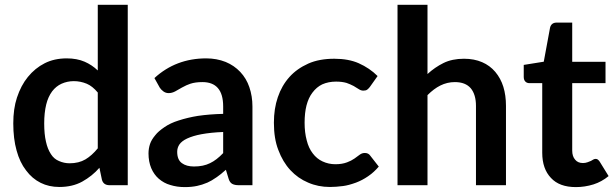

<svg xmlns="http://www.w3.org/2000/svg" viewBox="-20 -763 2532 791"><path d="M382.8 -151.9V-381.8Q360.8 -408.2 337.4 -418Q311.5 -428.7 284.2 -428.7Q257.3 -428.7 233.4 -418Q210.9 -407.7 194.8 -386.7Q178.2 -364.3 170.4 -332.5Q162.1 -298.3 162.1 -254.9Q162.1 -210 169.4 -179.2Q175.8 -149.4 189.9 -127.9Q202.6 -107.9 223.1 -99.6Q244.1 -90.3 266.6 -90.3Q304.7 -90.3 332 -106.4Q358.4 -122.1 382.8 -151.9ZM382.8 -743.2H506.3V0H431.2Q406.2 0 399.9 -22.5L389.6 -71.8Q359.9 -37.6 318.4 -14.6Q278.3 7.3 224.6 7.3Q181.6 7.3 147.5 -9.8Q112.3 -27.3 87.4 -61Q61.5 -94.2 48.3 -143.1Q34.7 -191.4 34.7 -254.9Q34.7 -314.9 49.8 -360.8Q66.4 -411.1 94.7 -445.8Q124.5 -482.4 164.1 -502.4Q203.6 -522.5 254.9 -522.5Q296.9 -522.5 328.6 -508.8Q358.9 -495.6 382.8 -472.7Z M899.4 -132.3V-219.2Q849.6 -217.3 809.6 -210Q775.4 -203.6 751 -192.4Q729 -182.1 719.2 -168Q710 -154.3 710 -137.7Q710 -104.5 729.5 -90.8Q748 -77.1 779.3 -77.1Q817.9 -77.1 845.2 -90.8Q872.1 -103.5 899.4 -132.3ZM638.2 -401.9 616.2 -441.4Q704.6 -522.5 829.6 -522.5Q872.6 -522.5 909.7 -507.8Q944.8 -493.2 969.7 -466.8Q995.1 -439.9 1007.3 -403.8Q1020 -366.7 1020 -324.2V0H963.9Q946.8 0 937 -5.4Q926.8 -10.7 921.9 -26.4L910.6 -63.5Q886.2 -42 873 -33.2Q850.6 -17.6 834.5 -10.7Q811.5 -1 792 2.9Q769.5 7.8 741.2 7.8Q709 7.8 681.2 -1Q655.3 -8.3 633.8 -26.9Q614.3 -43.9 603 -70.3Q591.8 -97.2 591.8 -130.9Q591.8 -150.9 598.1 -169.9Q604 -187.5 620.1 -206.5Q631.8 -221.7 657.7 -239.3Q681.6 -255.9 715.8 -266.6Q753.4 -278.8 795.4 -285.6Q842.8 -292.5 899.4 -293.9V-324.2Q899.4 -375.5 877.4 -400.4Q856 -424.8 814 -424.8Q784.7 -424.8 764.2 -418Q749 -413.1 729.5 -402.3Q723.1 -398.4 702.1 -386.7Q688.5 -379.4 674.8 -379.4Q662.6 -379.4 652.8 -386.7Q642.6 -394.5 638.2 -401.9Z M1535.6 -449.7 1503.4 -404.3Q1498 -397.5 1492.7 -393.6Q1487.3 -389.6 1477.1 -389.6Q1467.3 -389.6 1458.5 -395.5Q1455.6 -397 1448.5 -401.6Q1441.4 -406.2 1437 -408.7Q1421.9 -416.5 1407.7 -421.4Q1389.2 -426.8 1364.7 -426.8Q1333 -426.8 1307.6 -415.5Q1284.2 -404.3 1267.1 -381.3Q1251 -360.4 1242.7 -328.6Q1234.9 -297.9 1234.9 -257.3Q1234.9 -216.8 1243.7 -184.6Q1251.5 -152.8 1268.6 -130.9Q1285.2 -108.9 1308.6 -98.1Q1333.5 -86.4 1361.8 -86.4Q1389.2 -86.4 1409.7 -94.2Q1427.2 -100.6 1440.4 -109.9Q1446.8 -114.3 1462.4 -126Q1471.7 -132.8 1482.9 -132.8Q1498 -132.8 1505.4 -121.6L1540.5 -76.7Q1520 -52.7 1496.1 -36.6Q1472.7 -20.5 1446.8 -10.7Q1416 0.5 1393.6 3.4Q1363.8 7.3 1339.4 7.3Q1290.5 7.3 1249.5 -10.7Q1207.5 -28.3 1176.3 -62Q1145 -95.7 1126.5 -145.5Q1108.4 -191.9 1108.4 -257.3Q1108.4 -315.4 1124.5 -362.3Q1140.6 -410.2 1172.4 -445.8Q1203.1 -480 1250 -501Q1294.9 -521 1357.4 -521Q1416 -521 1458 -502.4Q1502.9 -482.4 1535.6 -449.7Z M1741.2 -743.2V-458Q1771.5 -485.8 1807.1 -503.4Q1842.8 -521 1891.6 -521Q1933.6 -521 1966.3 -506.8Q1998 -493.2 2020.5 -466.8Q2043 -439.9 2053.7 -405.3Q2064.5 -370.1 2064.5 -326.7V0H1940.9V-326.7Q1940.9 -373.5 1919.4 -399.4Q1897.5 -424.8 1854 -424.8Q1822.3 -424.8 1793.9 -410.6Q1767.6 -397.5 1741.2 -371.1V0H1617.7V-743.2Z M2352.5 7.8Q2284.7 7.8 2250 -29.8Q2213.9 -67.4 2213.9 -133.8V-420.4H2161.6Q2150.9 -420.4 2144.5 -426.8Q2137.7 -433.6 2137.7 -446.3V-495.6L2220.2 -508.8L2246.1 -648.9Q2248.5 -659.2 2255.4 -664.6Q2262.2 -669.9 2273.4 -669.9H2337.4V-508.3H2474.6V-420.4H2337.4V-142.6Q2337.4 -118.7 2349.6 -105Q2360.8 -91.3 2381.8 -91.3Q2391.6 -91.3 2400.9 -94.7Q2408.2 -97.2 2414.6 -100.1L2424.8 -106Q2429.7 -108.4 2433.6 -108.4Q2438.5 -108.4 2442.4 -106Q2446.8 -102.5 2450.2 -97.7L2487.3 -37.6Q2459 -14.2 2425.3 -3.4Q2389.2 7.8 2352.5 7.8Z"/></svg>

Font: Lato-SemiBold
Style: Bold
Weight: 500
Designer: Lukasz Dziedzic with Adam Twardoch and Botio Nikoltchev
Foundry: tyPoland Lukasz Dziedzic
Version: ""